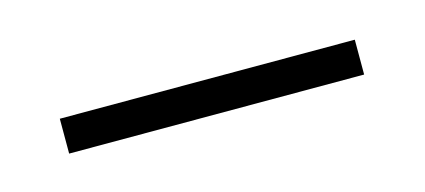

<svg xmlns="http://www.w3.org/2000/svg" viewBox="-23 -348 330 149"><g transform="rotate(-15 141.5 -273.0)"><path d="M23 -259H260V-287H23Z"/></g></svg>

Font: Noto Serif Myanmar SemiCondensed Thin
Style: Regular
Weight: 100
Width: 4
Designer: Ben Mitchell and the Monotype Design Team
Foundry: Monotype Imaging Inc.
Version: Version 2.106